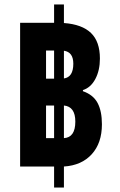

<svg xmlns="http://www.w3.org/2000/svg" viewBox="-20 -780 535 859"><path d="M70 -35V-678H222V-760H266V-677Q347 -671 387 -632.5Q427 -594 427 -518Q427 -465 406.5 -426.5Q386 -388 351 -377V-372Q397 -356 416.5 -319.5Q436 -283 436 -224Q436 -140 390.5 -90Q345 -40 266 -35V59H222V-35ZM186 -428H222V-554H186ZM308 -495Q308 -547 266 -553V-429Q308 -435 308 -495ZM186 -162H222V-308H186ZM317 -236Q317 -303 266 -308V-162Q317 -165 317 -236Z"/></svg>

Font: Noto Sans Thai Looped ExtraCondensed Black
Style: Regular
Weight: 900
Width: 2
Designer: Sasikarn Vongin, Ben Mitchell
Foundry: The Fontpad Ltd
Version: Version 1.001; ttfautohint (v1.8.4.7-5d5b)